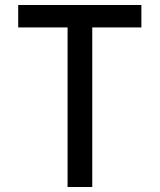

<svg xmlns="http://www.w3.org/2000/svg" viewBox="-20 -750 640 770"><path d="M251 0V-640H53V-730H547V-640H350V0Z"/></svg>

Font: Tiny Medium
Style: Regular
Weight: 500
Monospace: yes
Designer: Philipp Nurullin, Konstantin Bulenkov
Foundry: JetBrains
Version: Version 2.251; ttfautohint (v1.8.4.7-5d5b)